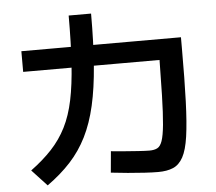

<svg xmlns="http://www.w3.org/2000/svg" viewBox="-57 -882 1115 990"><g transform="rotate(-5 500.0 -386.5)"><path d="M724 26Q695 26 653.5 23.5Q612 21 567.5 17Q523 13 480 8L490 -102Q519 -99 557 -96Q595 -93 631.5 -90.5Q668 -88 689 -88Q713 -88 729 -96Q745 -104 754.5 -131Q764 -158 769.5 -214.5Q775 -271 777.5 -367Q780 -463 782 -611L843 -549H75V-656H901V-599Q901 -436 897 -324.5Q893 -213 883 -143.5Q873 -74 853 -37.5Q833 -1 801.5 12.5Q770 26 724 26ZM72 -39Q136 -86 181.5 -135Q227 -184 257 -243.5Q287 -303 303.5 -382Q320 -461 327 -568Q334 -675 334 -818H450Q450 -667 441 -550Q432 -433 411.5 -343.5Q391 -254 356.5 -185Q322 -116 271 -60.5Q220 -5 150 45Z"/></g></svg>

Font: M PLUS 1 Code SemiBold
Style: Regular
Weight: 600
Designer: Coji Morishita
Foundry: UNDERFOREST DESIGN
Version: Version 1.005